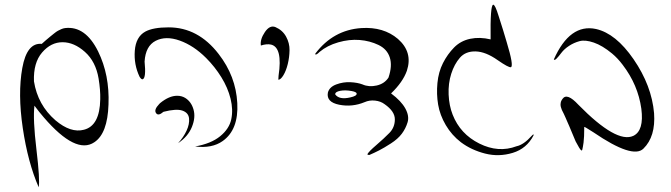

<svg xmlns="http://www.w3.org/2000/svg" viewBox="-20 -859 2843 814"><path d="M256 -740Q342 -750 396 -641Q445 -541 440 -416Q436 -293 380 -256Q302 -203 166 -361Q146 -384 126 -411Q119 -354 134.5 -225Q150 -96 144 -65Q98 -171 76.5 -316.5Q55 -462 74.5 -570.5Q94 -679 157 -673Q161 -677 174.5 -688.5Q188 -700 193 -704Q198 -708 208.5 -716.5Q219 -725 225.5 -728.5Q232 -732 240 -735.5Q248 -739 256 -740ZM398 -526Q386 -598 340 -639Q294 -680 245 -680Q196 -680 158.5 -636.5Q121 -593 124 -514Q140 -414 215 -349Q280 -294 336 -309Q403 -326 405 -438Q406 -477 398 -526Z M695 -743Q820 -743 907 -630Q980 -536 986 -422Q992 -309 924 -261Q879 -229 807 -238Q875 -250 913.5 -281.5Q952 -313 960.5 -353.5Q969 -394 957.5 -440.5Q946 -487 918.5 -531.5Q891 -576 854 -613Q801 -666 742 -687Q683 -708 640 -686Q597 -664 593 -598Q600 -528 585 -523Q580 -521 572 -533Q547 -585 551.5 -644Q556 -703 596 -725Q629 -743 695 -743ZM731 -453Q750 -453 765 -444Q791 -428 800.5 -394.5Q810 -361 793.5 -320.5Q777 -280 735 -252Q758 -277 771 -305Q784 -333 781.5 -357Q779 -381 753.5 -390Q728 -399 673 -385Q651 -366 642 -379Q631 -393 655 -418Q657 -420 659 -422Q697 -453 731 -453Z M1086 -666Q1082 -692 1103 -723Q1124 -754 1148 -744Q1178 -731 1193 -703.5Q1208 -676 1207.5 -646Q1207 -616 1200 -587.5Q1193 -559 1181.5 -540Q1170 -521 1160 -521L1161 -538Q1179 -658 1129 -670Q1111 -674 1086 -666Z M1611 -417Q1594 -430 1570 -432.5Q1546 -435 1526 -426Q1473 -404 1418 -415Q1363 -426 1370 -466Q1376 -490 1405.5 -501Q1435 -512 1465.5 -510.5Q1496 -509 1517 -501Q1544 -489 1577 -496.5Q1610 -504 1627 -530Q1644 -580 1632.5 -615.5Q1621 -651 1584.5 -668.5Q1548 -686 1504.5 -689.5Q1461 -693 1414 -679.5Q1367 -666 1335 -639Q1322 -626 1317 -628Q1316 -629 1317 -632Q1393 -732 1512 -740Q1606 -746 1667 -694Q1731 -638 1705 -559Q1688 -511 1638 -463Q1681 -431 1698.5 -399Q1716 -367 1708 -340.5Q1700 -314 1683.5 -292Q1667 -270 1637.5 -251Q1608 -232 1587.5 -221.5Q1567 -211 1546 -202Q1543 -202 1541 -202.5Q1539 -203 1538 -204Q1537 -205 1538 -206Q1544 -217 1576 -244.5Q1608 -272 1631 -295.5Q1654 -319 1654 -353Q1654 -387 1611 -417ZM1471 -473Q1444 -478 1422.5 -474Q1401 -470 1401 -459Q1418 -435 1465 -446Q1493 -452 1492 -462Q1492 -469 1471 -473Z M1934 -256Q1895 -286 1870 -328.5Q1845 -371 1837.5 -415.5Q1830 -460 1834.5 -507Q1839 -554 1858 -591.5Q1877 -629 1905 -657.5Q1933 -686 1973.5 -694.5Q2014 -703 2060 -692Q2058 -838 2071 -839Q2079 -840 2094 -791Q2100 -774 2113 -731Q2123 -698 2128 -681Q2159 -579 2146 -574Q2136 -572 2090 -604Q2039 -640 1996.5 -641Q1954 -642 1930 -614.5Q1906 -587 1893 -546Q1880 -505 1882 -458Q1884 -411 1899 -373Q1931 -291 2012 -250.5Q2093 -210 2170 -239Q2200 -245 2235 -284Q2242 -292 2242 -288Q2242 -287 2242 -285Q2213 -229 2154 -211Q2095 -193 2036.5 -208Q1978 -223 1934 -256Z M2362 -393Q2356 -407 2356.5 -417.5Q2357 -428 2361 -434L2365 -440Q2384 -467 2432 -415Q2594 -250 2665 -283Q2711 -305 2699 -398Q2685 -499 2620 -584Q2599 -612 2575 -632Q2534 -666 2497.5 -678.5Q2461 -691 2437 -684.5Q2413 -678 2392.5 -664.5Q2372 -651 2360 -635Q2348 -619 2339.5 -610.5Q2331 -602 2328 -607Q2396 -760 2507 -736Q2591 -717 2666 -608Q2743 -496 2753 -379Q2760 -280 2708 -229Q2663 -184 2496 -298Q2457 -323 2457 -321Q2457 -276 2454 -254.5Q2451 -233 2448.5 -224Q2446 -215 2435 -233.5Q2424 -252 2420.5 -259.5Q2417 -267 2401 -306Q2396 -318 2393.5 -324Q2391 -330 2386 -341Q2381 -352 2378 -359.5Q2375 -367 2370.5 -376Q2366 -385 2362 -393Z"/></svg>

Font: YamSuf
Style: Regular
Weight: 400
Version: Version 1.1